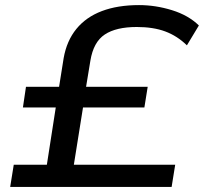

<svg xmlns="http://www.w3.org/2000/svg" viewBox="-20 -734 801 754"><path d="M20 0 34 -87H164L199 -312H70L82 -393H212L230 -506Q242 -574 280 -620.5Q318 -667 380 -690.5Q442 -714 526 -714Q591 -714 655.5 -694Q720 -674 761 -634L714 -556Q676 -593 629 -610.5Q582 -628 517 -628Q436 -628 391.5 -598.5Q347 -569 335 -496L318 -393H560L547 -312H306L270 -87H668L654 0Z"/></svg>

Font: Nunito Sans 10pt Expanded Medium
Style: Italic
Weight: 500
Width: 7
Italic angle: -9°
Designer: Vernon Adams
Foundry: Vernon Adams
Version: Version 3.101;gftools[0.9.27]